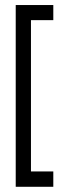

<svg xmlns="http://www.w3.org/2000/svg" viewBox="-20 -674 270 751"><path d="M41.5 56.6V-654.3H188.5V-595.2H101.1V-3.4H188.5V56.6Z"/></svg>

Font: MiladAzad
Style: Regular
Weight: 400
Designer: Reza bakhtiari fard
Foundry: http://font-store.ir
Version: Version:0.0.3;RFB:1.2.5;Building:2016-04-05 21:27:38.277324